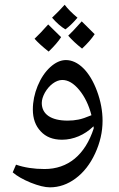

<svg xmlns="http://www.w3.org/2000/svg" viewBox="-20 -596 508 819"><path d="M192.9 203.1C231.9 203.1 268.6 190.4 302.7 165C336.9 139.6 364.7 104 385.7 58.6C406.7 13.2 417.5 -33.2 417.5 -80.6C417.5 -122.1 409.7 -164.6 394 -207C362.8 -292 312.5 -339.8 261.2 -339.8C238.8 -339.8 216.3 -329.6 194.3 -309.6C172.4 -289.6 154.3 -262.7 140.6 -229.5C127 -196.3 120.1 -162.6 120.1 -128.9C120.1 -90.3 131.3 -59.1 153.8 -35.6C175.8 -11.7 206.1 0 244.6 0C293.5 0 341.3 -21 377 -55.7L378.9 -57.1L379.9 -48.8C343.3 64.9 270 125 169.9 125C124.5 125 84 118.7 48.3 106.4L34.2 139.2C52.2 154.8 77.6 169.4 110.8 183.1C144 196.3 171.4 203.1 192.9 203.1ZM245.6 -254.9C270.5 -254.9 294.4 -240.7 317.9 -212.4C341.3 -184.1 358.9 -147.9 370.1 -104.5C346.7 -94.7 328.1 -88.4 314.5 -85.9C300.3 -83 285.2 -81.5 268.6 -81.5C198.2 -81.5 158.2 -108.4 158.2 -156.7C158.2 -169.9 162.6 -184.6 171.4 -200.7C189 -231.9 218.3 -254.9 245.6 -254.9ZM310.5 -520.5C286.6 -540.5 268.1 -559.1 255.9 -575.7C240.2 -558.1 222.2 -539.6 202.1 -520.5C221.2 -498.5 240.2 -481.9 258.8 -470.7C273.9 -481.4 291.5 -498 310.5 -520.5ZM240.7 -437.5C210.9 -466.3 192.9 -484.4 185.5 -491.7C162.6 -465.8 143.6 -445.8 127.4 -430.7C141.6 -414.6 161.6 -396.5 187.5 -376C211.4 -398.9 229 -419.4 240.7 -437.5ZM328.6 -504.9C302.2 -475.1 283.2 -455.1 271 -443.8C287.1 -425.3 307.1 -406.7 330.1 -388.7C353 -410.2 371.1 -430.7 383.8 -450.2Z"/></svg>

Font: Noto Naskh Arabic
Style: Regular
Weight: 400
Designer: Monotype Design Team
Foundry: Monotype Imaging Inc.
Version: Version 1.07